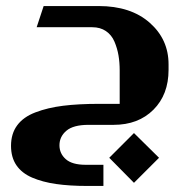

<svg xmlns="http://www.w3.org/2000/svg" viewBox="-20 -409 602 629"><path d="M352.1 0H270Q220.2 0 197.5 19.3Q174.8 38.6 174.8 66.9Q174.8 94.2 195.6 112.5Q216.3 130.9 261.2 130.9H318.8V200.2H267.1Q207.5 200.2 163.6 193.8Q119.6 187.5 85.4 172.9Q51.3 158.2 33.7 132.3Q16.1 106.4 16.1 68.8Q16.1 28.8 36.4 1.5Q56.6 -25.9 96.4 -41Q136.2 -56.2 186.5 -62.5Q236.8 -68.8 305.2 -68.8H372.1V-178.2Q372.1 -204.6 368.2 -227.5Q364.3 -250.5 355 -272.5Q345.7 -294.4 327.1 -307.1Q308.6 -319.8 282.2 -319.8H100.1L123 -389.2H303.2Q408.2 -389.2 470.2 -334.7Q532.2 -280.3 532.2 -198.2V-180.2Q532.2 -99.1 482.7 -49.6Q433.1 0 352.1 0ZM418.9 26.9 501 107.9 418.9 189.9 337.9 107.9Z"/></svg>

Font: Wesal
Style: Regular
Weight: 900
Designer: Ahmed zaza
Foundry: Ahmed zaza
Version: Version 2.01